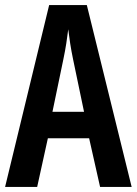

<svg xmlns="http://www.w3.org/2000/svg" viewBox="-20 -734 537 754"><path d="M373 0H497L321 -714H173L0 0H126L168 -191H330ZM267 -501 310 -295H186L229 -502C238 -544 244 -586 248 -619C252 -585 258 -544 267 -501Z"/></svg>

Font: Noto Sans Georgian ExtraCondensed SemiBold
Style: Regular
Weight: 600
Width: 2
Designer: Monotype Design Team, Akaki Razmadze
Foundry: Google LLC
Version: Version 2.005